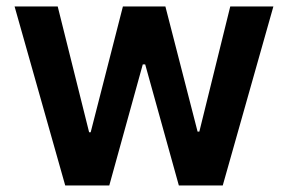

<svg xmlns="http://www.w3.org/2000/svg" viewBox="-20 -565 877 585"><path d="M178.7 0 24.4 -545.4H155.8L251.5 -162.1H256.3L354.5 -545.4H483.9L582 -164.1H587.4L681.6 -545.4H813L658.7 0H524.9L422.4 -368.7H415L313 0Z"/></svg>

Font: Interop SemBd
Style: Regular
Weight: 600
Designer: Rasmus Andersson, Google, Jang Haemin
Foundry: jhaemin
Version: Version 1.007